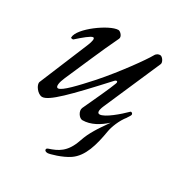

<svg xmlns="http://www.w3.org/2000/svg" viewBox="-153 -530 814 862"><g transform="rotate(30 254.5 -99.0)"><path d="M456 -119C456 -124 451 -128 447 -128C446 -128 445 -128 444 -127C414 -97 356 -47 330 -47C318 -47 316 -60 327 -86L455 -380C460 -391 445 -414 433 -414C425 -414 415 -411 408 -398C391 -367 314 -259 239 -174C183 -112 130 -55 110 -55C96 -55 101 -82 113 -109C153 -199 192 -294 236 -385C243 -399 224 -418 214 -418C169 -418 47 -331 47 -283C47 -280 51 -279 55 -279C57 -279 59 -279 60 -280C89 -306 121 -333 132 -333C142 -333 138 -314 129 -292L24 -39C17 -22 44 14 67 14C101 14 173 -59 312 -211C315 -214 318 -216 321 -216C325 -216 328 -212 324 -203C314 -175 276 -93 248 -33C240 -15 259 14 276 14C319 14 359 -10 392 -40C373 -12 357 10 346 29C332 53 324 68 313 100C289 170 250 187 208 201C203 203 199 205 199 210C199 218 208 220 215 220C224 220 283 204 318 180C368 146 387 78 400 0C404 -24 420 -67 444 -96L443 -95C452 -108 456 -115 456 -119Z"/></g></svg>

Font: EB Garamond
Style: Italic
Weight: 400
Italic angle: -17.2°
Designer: Georg Duffner and Octavio Pardo
Foundry: Georg Duffner
Version: Version 1.000;PS 001.000;hotconv 1.0.88;makeotf.lib2.5.64775